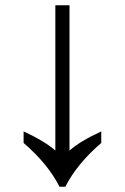

<svg xmlns="http://www.w3.org/2000/svg" viewBox="-20 -712 476 732"><path d="M207 0Q163 -87 70 -167V-211Q152 -173 191 -138V-692H245V-138Q284 -173 366 -211V-167Q273 -87 229 0Z"/></svg>

Font: tamil25
Style: Book
Weight: 400
Designer: Jelle Bosma - Monotype Design Team
Foundry: Monotype Imaging Inc.
Version: Version 2.003